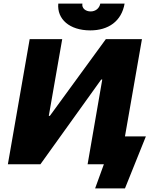

<svg xmlns="http://www.w3.org/2000/svg" viewBox="-20 -919 877 1074"><path d="M24 0H206L546 -474H552L470 0H561L512 135H679L796 -156H679L774 -700H572L259 -271H253L328 -700H146ZM485 -749C586 -749 660 -800 677 -899H541C536 -872 514 -855 487 -855C458 -855 436 -874 441 -899H306C298 -812 369 -749 485 -749Z"/></svg>

Font: Fixel Display 20240404 ExBold
Style: Italic
Weight: 800
Italic angle: -10°
Designer: AlfaBravo + MacPaw
Foundry: Kyrylo Tkachov, Marchela Mozhyna, Serhii Makarenko, Maria Weinstein, Zakhar Kryvoshyya
Version: Version 1.211;Glyphs 3.2 (3225)